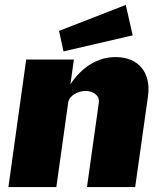

<svg xmlns="http://www.w3.org/2000/svg" viewBox="-20 -757 650 777"><path d="M489 -737 219 -632 237 -549 517 -614ZM14 0H208L256 -342C260 -371 297 -389 326 -389C356 -389 384 -371 380 -342L332 0H527L579 -368C592 -465 539 -526 448 -526C377 -526 313 -488 265 -416L279 -516H86Z"/></svg>

Font: United Sans Black
Style: Italic
Weight: 900
Italic angle: -8°
Designer: Pablo Impallari, Rodrigo Fuenzalida (Modified by Dan O. Williams)
Version: Version 1.000;PS 001.000;hotconv 1.0.88;makeotf.lib2.5.64775